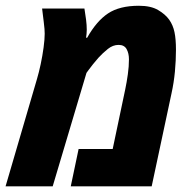

<svg xmlns="http://www.w3.org/2000/svg" viewBox="-47 -660 644 680"><path d="M-27.3 0 84 -380.4Q90.8 -403.3 97.2 -433.1Q103.5 -462.9 107.4 -491.9Q111.3 -521 111.3 -540.5Q111.3 -548.8 110.6 -557.4Q109.9 -565.9 107.9 -582.5Q106 -599.1 102.1 -629.9H252Q255.4 -610.4 257.8 -590.6Q260.3 -570.8 260.3 -554.2Q260.3 -546.4 259.5 -539.8Q258.8 -533.2 257.8 -526.4H261.7Q294.9 -585.4 335.7 -612.5Q376.5 -639.6 444.8 -639.6Q487.3 -639.6 512.9 -624.5Q538.6 -609.4 552.2 -590.3Q565.9 -570.8 571 -546.1Q576.2 -521.5 576.2 -483.4Q576.2 -445.8 572.5 -406.5Q568.8 -367.2 560.5 -329.6L490.2 0H203.6L231.4 -132.3H352.1L396.5 -343.3Q401.9 -369.1 405.8 -397Q409.7 -424.8 409.7 -449.7Q409.7 -471.2 401.4 -486.1Q393.1 -501 373 -501Q353 -501 335.2 -486.8Q317.4 -472.7 301.8 -455.6Q281.2 -432.1 267.1 -412.6L259.3 -401.9L139.6 0Z"/></svg>

Font: Open Sans Condensed ExtraBold
Style: Italic
Weight: 800
Width: 3
Italic angle: -12°
Designer: Monotype Design Team
Foundry: Monotype Imaging Inc.
Version: Version 3.003; ttfautohint (v1.8.4)